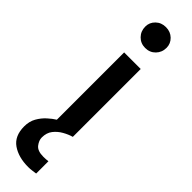

<svg xmlns="http://www.w3.org/2000/svg" viewBox="-328 -675 918 918"><g transform="rotate(45 130.5 -216.5)"><path d="M135 -545Q104 -545 83.5 -566Q63 -587 63 -618Q63 -646 83.5 -666Q104 -686 135 -686Q166 -686 186.5 -666Q207 -646 207 -618Q207 -587 186.5 -566Q166 -545 135 -545ZM142 253Q76 253 33.5 223.5Q-9 194 -9 129Q-9 95 5.5 69.5Q20 44 40.5 25.5Q61 7 79 -4V-459H191V0Q169 6 145 19.5Q121 33 104.5 54Q88 75 88 107Q88 127 103.5 147Q119 167 158 167Q165 167 175.5 166.5Q186 166 191 165V248Q182 249 169 251Q156 253 142 253Z"/></g></svg>

Font: Alata
Style: Regular
Weight: 400
Designer: Spyros Zevelakis, Eben Sorkin
Foundry: Spyros Zevelakis
Version: Version 1.005; ttfautohint (v1.8.4.7-5d5b)